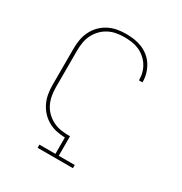

<svg xmlns="http://www.w3.org/2000/svg" viewBox="-173 -871 946 998"><g transform="rotate(30 300.0 -371.5)"><path d="M194 0V-19H290V-117Q263 -118 237.5 -123.5Q212 -129 189 -142Q166 -155 148 -174.5Q130 -194 118.5 -218Q107 -242 102.5 -268Q98 -294 98 -320V-540Q98 -567 102.5 -593.5Q107 -620 119 -644.5Q131 -669 150 -688.5Q169 -708 193 -720.5Q217 -733 243.5 -738Q270 -743 297 -743Q322 -743 346.5 -739.5Q371 -736 394 -726.5Q417 -717 436.5 -701Q456 -685 469 -664Q482 -643 489 -619Q496 -595 496 -570Q496 -569 496 -568.5Q496 -568 496 -567H475Q475 -568 475 -568.5Q475 -569 475 -569Q475 -592 469 -613.5Q463 -635 451 -653.5Q439 -672 421.5 -686.5Q404 -701 384 -709.5Q364 -718 341.5 -721Q319 -724 297 -724Q273 -724 249 -719.5Q225 -715 203.5 -703.5Q182 -692 165 -674Q148 -656 137.5 -634.5Q127 -613 123 -588.5Q119 -564 119 -540V-320Q119 -295 123.5 -270Q128 -245 139 -222.5Q150 -200 168.5 -182.5Q187 -165 209.5 -154Q232 -143 257 -139.5Q282 -136 307 -136Q308 -136 308.5 -136Q309 -136 310 -136V-19H406V0Z"/></g></svg>

Font: Iosevka Curly Slab ThEx
Style: Regular
Weight: 100
Width: 7
Monospace: yes
Designer: Belleve Invis
Foundry: Belleve Invis
Version: Version 11.1.0; ttfautohint (v1.8.3)